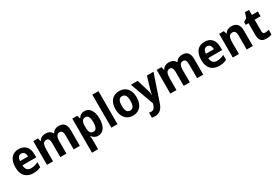

<svg xmlns="http://www.w3.org/2000/svg" viewBox="113 -2226 5595 3831"><g transform="rotate(-30 2910.0 -311.0)"><path d="M277 -607C132 -607 41 -509 41 -320C41 -138 137 -41 297 -41C370 -41 423 -53 473 -80V-193C417 -163 367 -150 305 -150C229 -150 185 -198 183 -287H502V-360C502 -515 417 -607 277 -607ZM277 -503C339 -503 368 -454 369 -384H185C189 -468 226 -503 277 -503Z M1200 -607C1141 -607 1084 -584 1055 -529H1041C1016 -581 966 -607 893 -607C835 -607 776 -584 747 -527H738L721 -597H612V-51H753V-310C753 -427 775 -490 849 -490C898 -490 920 -450 920 -372V-51H1061V-326C1061 -434 1087 -490 1157 -490C1206 -490 1228 -448 1228 -371V-51H1370V-409C1370 -546 1313 -607 1200 -607Z M1793 -607C1726 -607 1683 -577 1652 -526H1645L1625 -597H1511V189H1652V-35C1652 -56 1650 -83 1645 -115H1652C1682 -72 1724 -41 1792 -41C1906 -41 1983 -142 1983 -324C1983 -508 1908 -607 1793 -607ZM1749 -492C1811 -492 1839 -436 1839 -325C1839 -216 1811 -158 1750 -158C1678 -158 1652 -213 1652 -320V-341C1653 -444 1679 -492 1749 -492Z M2237 -51V-811H2096V-51Z M2837 -325C2837 -507 2738 -607 2595 -607C2437 -607 2350 -501 2350 -325C2350 -153 2443 -41 2592 -41C2752 -41 2837 -154 2837 -325ZM2494 -325C2494 -436 2523 -489 2593 -489C2664 -489 2693 -436 2693 -325C2693 -214 2664 -159 2594 -159C2524 -159 2494 -214 2494 -325Z M2862 -597 3057 -56 3049 -28C3030 35 3001 71 2948 71C2928 71 2909 68 2896 65V181C2914 185 2937 189 2967 189C3056 189 3134 138 3173 20L3382 -597H3230L3144 -307C3134 -272 3128 -243 3125 -209H3122C3119 -244 3115 -275 3106 -308L3017 -597Z M4043 -607C3984 -607 3927 -584 3898 -529H3884C3859 -581 3809 -607 3736 -607C3678 -607 3619 -584 3590 -527H3581L3564 -597H3455V-51H3596V-310C3596 -427 3618 -490 3692 -490C3741 -490 3763 -450 3763 -372V-51H3904V-326C3904 -434 3930 -490 4000 -490C4049 -490 4071 -448 4071 -371V-51H4213V-409C4213 -546 4156 -607 4043 -607Z M4559 -607C4414 -607 4323 -509 4323 -320C4323 -138 4419 -41 4579 -41C4652 -41 4705 -53 4755 -80V-193C4699 -163 4649 -150 4587 -150C4511 -150 4467 -198 4465 -287H4784V-360C4784 -515 4699 -607 4559 -607ZM4559 -503C4621 -503 4650 -454 4651 -384H4467C4471 -468 4508 -503 4559 -503Z M5180 -607C5118 -607 5060 -584 5029 -528H5021L5003 -597H4894V-51H5035V-311C5035 -432 5059 -490 5137 -490C5192 -490 5214 -450 5214 -372V-51H5355V-409C5355 -544 5287 -607 5180 -607Z M5706 -158C5670 -158 5649 -177 5649 -217V-487H5786V-597H5649V-713H5557L5518 -597L5443 -552V-487H5508V-219C5508 -87 5568 -41 5665 -41C5714 -41 5761 -51 5792 -66V-174C5762 -164 5735 -158 5706 -158Z"/></g></svg>

Font: Noto Sans Tamil UI SemiCondensed
Style: Bold
Weight: 700
Width: 4
Designer: Jelle Bosma - Monotype Design Team
Foundry: Monotype Imaging Inc.
Version: Version 2.004